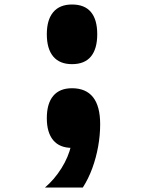

<svg xmlns="http://www.w3.org/2000/svg" viewBox="-20 -646 640 853"><path d="M300 -361Q245 -361 216.5 -395Q188 -429 188 -494Q188 -558 216.5 -592Q245 -626 300 -626Q356 -626 384 -592.5Q412 -559 412 -494Q412 -429 384 -395Q356 -361 300 -361ZM180 187Q222 151 253 101.5Q284 52 296 0L300 -254Q362 -254 393.5 -214Q425 -174 425 -94Q425 -45 416 5Q407 55 390 101.5Q373 148 348 187ZM300 11Q245 11 216.5 -23Q188 -57 188 -121Q188 -186 216.5 -220Q245 -254 300 -254Q356 -254 384 -220Q412 -186 412 -121Q412 -57 384 -23Q356 11 300 11Z"/></svg>

Font: Martian Mono Condensed
Style: Bold
Weight: 700
Width: 3
Designer: Roman Shamin
Foundry: Evil Martians
Version: Version 1.000